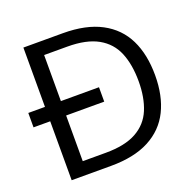

<svg xmlns="http://www.w3.org/2000/svg" viewBox="-124 -826 959 952"><g transform="rotate(-20 355.5 -350.0)"><path d="M8 -311V-387H381V-311ZM96 0V-700H304Q426 -700 506 -657.5Q586 -615 624.5 -536.5Q663 -458 663 -348Q663 -240 624.5 -162Q586 -84 506 -42Q426 0 304 0ZM180 -70H302Q403 -70 463.5 -103.5Q524 -137 550 -199.5Q576 -262 576 -348Q576 -436 550 -499Q524 -562 463.5 -596Q403 -630 302 -630H180Z"/></g></svg>

Font: DM Sans 16pt
Style: Regular
Weight: 400
Version: Version 4.004;gftools[0.9.30]